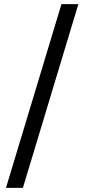

<svg xmlns="http://www.w3.org/2000/svg" viewBox="-20 -760 439 931"><path d="M91 151 360 -740H278L9 151Z"/></svg>

Font: IBM Plex Devanagari Text
Style: Regular
Weight: 450
Designer: Mike Abbink, Paul van der Laan, Pieter van Rosmalen, Erin McLaughlin
Foundry: Bold Monday
Version: Version 1.0